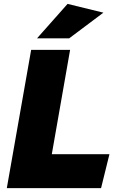

<svg xmlns="http://www.w3.org/2000/svg" viewBox="-20 -966 592 986"><path d="M15 0 140 -710H340L246 -174H542L499 0ZM170 -769 327 -946 511 -901 335 -769Z"/></svg>

Font: Livvic Black
Style: Italic
Weight: 900
Italic angle: -10°
Designer: Jacques Le Bailly, Baron von Fonthausen
Version: Version 1.001; ttfautohint (v1.8.2)